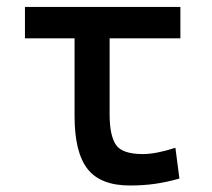

<svg xmlns="http://www.w3.org/2000/svg" viewBox="-20 -538 626 567"><path d="M363.3 9.8Q276.9 9.8 238.5 -39.1Q200.2 -87.9 200.2 -195.3V-424.8H53.7V-517.6H512.7V-424.8H303.7V-200.2Q303.7 -138.7 322 -110.8Q340.3 -83 402.3 -83Q440.4 -83 498 -101.6L509.8 -10.7Q472.2 0 437.5 4.9Q402.8 9.8 363.3 9.8Z"/></svg>

Font: Cascadia Code NF
Style: Regular
Weight: 400
Monospace: yes
Designer: Aaron Bell
Foundry: Saja Typeworks
Version: Version 2404.023; ttfautohint (v1.8.4)